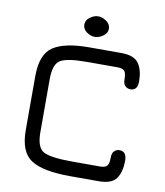

<svg xmlns="http://www.w3.org/2000/svg" viewBox="-86 -845 787 916"><g transform="rotate(10 308.0 -387.0)"><path d="M454.1 0C496.4 0 524.9 -10.7 539.6 -32.2C554.2 -53.7 561.5 -82.4 561.5 -118.2C561.5 -148.1 549.8 -163.1 526.4 -163.1C517.3 -163.1 509.1 -159.8 502 -153.3C494.8 -146.8 491.2 -136.1 491.2 -121.1C491.2 -101.6 488.3 -88.2 482.4 -81.1C476.6 -73.9 464.8 -70.3 447.3 -70.3H316.4C244.1 -70.3 196.6 -76.7 173.8 -89.4C151 -102.1 139.6 -132.8 139.6 -181.6V-439.5C139.6 -487.6 150.4 -518.2 171.9 -531.2C193.4 -544.3 235.7 -550.8 298.8 -550.8H447.3C464.8 -550.8 476.6 -547.2 482.4 -540C488.3 -532.9 491.2 -519.5 491.2 -500C491.2 -485 494.8 -474.3 502 -467.8C509.1 -461.3 517.3 -458 526.4 -458C549.8 -458 561.5 -472.7 561.5 -502C561.5 -537.8 554.2 -566.6 539.6 -588.4C524.9 -610.2 496.4 -621.1 454.1 -621.1H298.8C220.1 -621.1 162.1 -608.9 125 -584.5C87.9 -560.1 69.3 -512.4 69.3 -441.4V-179.7C69.3 -108.7 88.5 -61 127 -36.6C165.4 -12.2 228.5 0 316.4 0ZM316.4 -674.8C329.4 -674.8 342.6 -679.5 356 -689C369.3 -698.4 376 -710.3 376 -724.6C376 -738.9 369.3 -750.8 356 -760.3C342.6 -769.7 329.4 -774.4 316.4 -774.4C303.4 -774.4 290.2 -769.7 276.9 -760.3C263.5 -750.8 256.8 -738.9 256.8 -724.6C256.8 -710.3 263.2 -698.4 275.9 -689C288.6 -679.5 302.1 -674.8 316.4 -674.8Z"/></g></svg>

Font: Jura
Style: DemiBold
Weight: 600
Version: Version 2.5.1